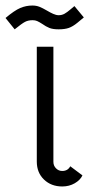

<svg xmlns="http://www.w3.org/2000/svg" viewBox="-58 -669 331 694"><path d="M167 -51Q187 -51 196 -68L240 -35Q232 -18 212 -6.5Q192 5 167 5Q127 5 101 -20Q75 -45 75 -85V-500H135V-84Q135 -70 144.5 -60.5Q154 -51 167 -51ZM59 -649Q73 -649 84.5 -644.5Q96 -640 113 -630Q123 -624 134 -619Q145 -614 154 -614Q166 -614 175.5 -619.5Q185 -625 195.5 -634Q206 -643 211 -647L245 -606Q238 -600 221.5 -586.5Q205 -573 190.5 -568Q176 -563 154 -563Q133 -563 120.5 -568Q108 -573 94 -583Q83 -590 76 -593Q69 -596 60 -596Q44 -596 32.5 -590Q21 -584 -5 -563L-38 -604Q-6 -631 15 -640Q36 -649 59 -649Z"/></svg>

Font: Bellota Text
Style: Regular
Weight: 400
Designer: Kemie Guaida
Foundry: Kemie Guaida
Version: Version 4.001